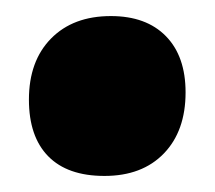

<svg xmlns="http://www.w3.org/2000/svg" viewBox="-20 -380 268 239"><path d="M118 -360Q162 -360 186.5 -335Q211 -310 211 -265Q211 -217 184 -189Q157 -161 110 -161Q64 -161 40 -185.5Q16 -210 16 -256Q16 -304 43.5 -332Q71 -360 118 -360Z"/></svg>

Font: Alegreya Sans SC Black
Style: Regular
Weight: 900
Designer: Juan Pablo del Peral
Foundry: Huerta Tipografica
Version: Version 2.007